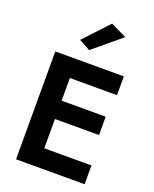

<svg xmlns="http://www.w3.org/2000/svg" viewBox="-175 -1075 937 1171"><g transform="rotate(20 293.5 -489.0)"><path d="M268 -778 195 -818 345 -978 448 -928ZM77 0V-700H522V-578H216V-431H502V-312H216V-122H522V0Z"/></g></svg>

Font: Venryn Sans SemiBold
Style: Regular
Weight: 600
Designer: Owen Earl, indestructible type* (font) & Cristiano Sobral (main changes)
Version: Version 3.60;October 28, 2020;FontCreator 13.0.0.2681 64-bit